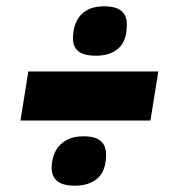

<svg xmlns="http://www.w3.org/2000/svg" viewBox="-20 -626 553 610"><path d="M144 -94Q145 -124 156.5 -146Q168 -168 190.5 -180.5Q213 -193 244 -193Q282 -193 299.5 -178.5Q317 -164 317 -135Q317 -83 290 -59.5Q263 -36 218 -36Q180 -36 162 -50.5Q144 -65 144 -94ZM212 -506Q212 -535 223 -558Q234 -581 256 -593.5Q278 -606 310 -606Q348 -606 365.5 -591.5Q383 -577 383 -548Q383 -496 356.5 -472.5Q330 -449 285 -449Q246 -449 228.5 -463.5Q211 -478 212 -506ZM45 -243 70 -399H483L458 -243Z"/></svg>

Font: Georama ExtraCondensed Thin ExtraBold
Style: Italic
Weight: 800
Italic angle: -9°
Version: Version 1.001